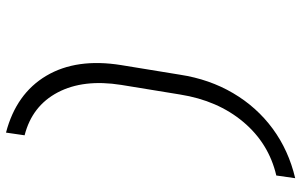

<svg xmlns="http://www.w3.org/2000/svg" viewBox="-202 -680 1004 640"><g transform="rotate(90 300.0 -360.0)"><path d="M422 122Q292 88 232.5 -12.5Q173 -113 197 -262L229 -458Q244 -556 290.5 -635Q337 -714 409 -767Q481 -820 574 -842L565 -779Q458 -754 386.5 -669Q315 -584 295 -458L263 -262Q243 -136 288 -50.5Q333 35 431 60Z"/></g></svg>

Font: NKDuy Mono ExtraLight
Style: Italic
Weight: 200
Italic angle: -9°
Monospace: yes
Designer: NKDuy
Foundry: NKDuy
Version: Version 2.251; ttfautohint (v1.8.4.7-5d5b)